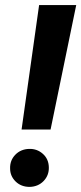

<svg xmlns="http://www.w3.org/2000/svg" viewBox="-20 -731 322 760"><path d="M180.2 -218.3H65.4L134.8 -710.9H281.7ZM20 -64Q19 -96.2 40.5 -118.4Q62 -140.6 95.2 -141.6Q126.5 -142.6 149.4 -122.3Q172.4 -102.1 173.3 -69.3Q174.3 -37.1 152.8 -14.6Q131.3 7.8 97.7 8.8Q63.5 8.8 41.7 -12.7Q20 -34.2 20 -64Z"/></svg>

Font: TypoPRO Roboto
Style: Bold Italic
Weight: 700
Italic angle: -12°
Designer: Google
Version: Version 2.136; 2016